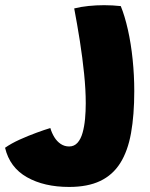

<svg xmlns="http://www.w3.org/2000/svg" viewBox="-206 -454 578 740"><path d="M60.5 266.5Q-36 266.5 -102.2 229Q-168.5 191.5 -186.5 115.5Q-163 99 -130.5 84.2Q-98 69.5 -66 57.8Q-34 46 -12 39.5Q-6.5 58.5 3.5 74.8Q13.5 91 28 100.8Q42.5 110.5 60.5 110.5Q80 110.5 92.8 96.2Q105.5 82 112.2 58Q119 34 121.8 4.2Q124.5 -25.5 124.5 -56Q124.5 -108 118.2 -169.5Q112 -231 101.8 -296Q91.5 -361 80 -421.5Q105.5 -428 135.5 -431Q165.5 -434 195.5 -434Q227.5 -434 259.5 -430.5Q275 -392.5 287 -339.2Q299 -286 305.2 -225Q311.5 -164 311.5 -103Q311.5 -10.5 299 59Q286.5 128.5 257.5 174.5Q228.5 220.5 180.2 243.5Q132 266.5 60.5 266.5Z"/></svg>

Font: Grandstander Thin ExtraBold
Style: Regular
Weight: 800
Version: Version 1.200